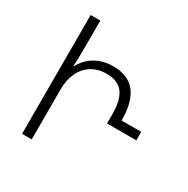

<svg xmlns="http://www.w3.org/2000/svg" viewBox="-162 -857 977 999"><g transform="rotate(30 326.5 -357.0)"><path d="M101 0V-714H159V-528Q159 -508 158 -486.5Q157 -465 156 -440H159Q179 -477 207.5 -499.5Q236 -522 269 -532Q302 -542 335 -542Q428 -542 471.5 -486Q515 -430 515 -319H633V-268H457V-323Q457 -409 426 -450Q395 -491 328 -491Q274 -491 236 -466.5Q198 -442 178.5 -399Q159 -356 159 -300V0Z"/></g></svg>

Font: Noto Sans Georgian Light
Style: Regular
Weight: 300
Version: Version 2.002